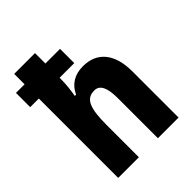

<svg xmlns="http://www.w3.org/2000/svg" viewBox="-218 -876 992 992"><g transform="rotate(-45 278.5 -380.0)"><path d="M212 -760H60V-684H-3V-580H60V0H211V-234C211 -359 231 -407 292 -407C332 -407 350 -369 350 -293V0H501V-337C501 -469 440 -537 339 -537C279 -537 235 -511 210 -458H201C207 -491 212 -535 212 -575V-580H319V-684H212Z"/></g></svg>

Font: Noto Sans Gurmukhi UI Condensed ExtraBold
Style: Regular
Weight: 800
Width: 3
Designer: Jelle Bosma - Monotype Design Team
Foundry: Monotype Imaging Inc.
Version: Version 2.004